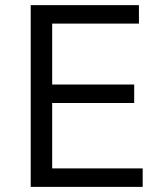

<svg xmlns="http://www.w3.org/2000/svg" viewBox="-20 -731 635 751"><path d="M538.1 -72.3V0H100.1V-710.9H523.4V-638.7H184.1V-400.4H504.9V-328.1H184.1V-72.3Z"/></svg>

Font: RGR Online_21
Style: Regular
Weight: 400
Italic angle: -12°
Designer: vernon adams
Foundry: vernon adams
Version: Version 1.000